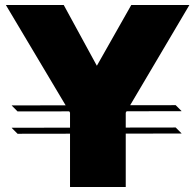

<svg xmlns="http://www.w3.org/2000/svg" viewBox="-20 -745 774 765"><path d="M50 -301 27 -324V-325L680 -326L703 -303V-302ZM50 -212 27 -235V-236L680 -237L703 -214V-213ZM259 -296 4 -724V-725H234L385 -448L260 -296ZM259 0V-296H481V0ZM260 -296 503 -725H734V-724L481 -296Z"/></svg>

Font: Foldit ExtraBold
Style: Regular
Weight: 800
Version: Version 1.003